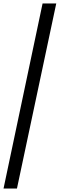

<svg xmlns="http://www.w3.org/2000/svg" viewBox="-74 -846 346 1116"><path d="M-53.5 250H24.5L253 -826H173.5Z"/></svg>

Font: League Gothic SemiCondensed Italic
Style: Regular
Weight: 400
Width: 4
Designer: The League of Moveable Type
Version: Version 1.600; ttfautohint (v1.8.3)